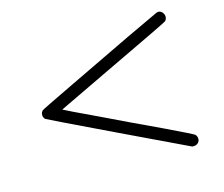

<svg xmlns="http://www.w3.org/2000/svg" viewBox="-96 -717 1087 930"><g transform="rotate(-15 447.0 -251.5)"><path d="M789 76Q780 85 767 85H759L434 -70Q108 -226 105 -229Q96 -238 96 -250Q96 -263 105 -272Q109 -276 272 -354Q488 -458 595 -509L757 -585Q763 -588 768 -588Q780 -588 789 -578Q797 -567 797 -556Q797 -544 788 -535Q783 -530 490 -391L197 -251Q208 -244 361 -172Q493 -108 645 -37Q783 29 788 34Q797 43 797 56Q797 68 789 76Z"/></g></svg>

Font: KaTeX_Main
Style: Bold
Weight: 700
Version: Version